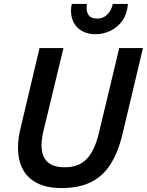

<svg xmlns="http://www.w3.org/2000/svg" viewBox="-20 -936 743 971"><path d="M293 15Q214 15 165 -11.5Q116 -38 93.5 -83.5Q71 -129 71 -188Q71 -213 74.5 -238.5Q78 -264 85 -292L180 -693H301L201 -279Q196 -259 193 -238.5Q190 -218 190 -200Q190 -168 201 -143.5Q212 -119 237.5 -104.5Q263 -90 308 -90Q357 -90 390 -109.5Q423 -129 445 -168Q467 -207 481 -267L583 -693H703L599 -256Q576 -161 536 -101Q496 -41 436 -13Q376 15 293 15ZM461 -763Q427 -763 399 -777Q371 -791 355 -818Q339 -845 339 -882Q339 -890 340 -898.5Q341 -907 343 -916H420Q419 -911 418.5 -906.5Q418 -902 418 -897Q418 -871 430.5 -856.5Q443 -842 471 -842Q495 -842 511 -853Q527 -864 537 -881Q547 -898 550 -916H627Q623 -865 598.5 -831Q574 -797 538 -780Q502 -763 461 -763Z"/></svg>

Font: Ubuntu Sans SemiBold
Style: Italic
Weight: 600
Italic angle: -13.5°
Designer: Dalton Maag Ltd
Foundry: Dalton Maag Ltd
Version: Version 1.006